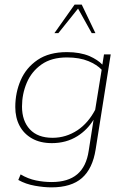

<svg xmlns="http://www.w3.org/2000/svg" viewBox="-20 -628 560 829"><path d="M202 181Q170 181 130.5 174Q91 167 59 149L69 125Q101 144 135 151Q169 158 203 158Q274 158 313.5 124.5Q353 91 363 23L384 -111Q357 -67 314 -40Q266 -10 204 -10Q154 -10 118.5 -30Q83 -50 64.5 -85Q46 -120 46 -166Q46 -228 69.5 -282Q93 -336 142.5 -369.5Q192 -403 269 -403Q325 -403 366 -386Q402 -370 422 -349L429 -393H458L393 17Q380 100 334 140.5Q288 181 202 181ZM207 -33Q265 -33 315 -66Q361 -97 391 -154L419 -327Q398 -349 362 -364Q323 -380 269 -380Q202 -380 159 -349.5Q116 -319 95.5 -270.5Q75 -222 75 -168Q75 -106 109 -69.5Q143 -33 207 -33ZM215 -485 302 -608H333L392 -485H376L317 -591L232 -485Z"/></svg>

Font: Rokkitt SemiBold Thin
Style: Italic
Weight: 250
Italic angle: -9°
Version: Version 3.103